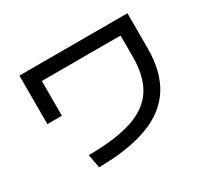

<svg xmlns="http://www.w3.org/2000/svg" viewBox="-133 -868 1129 1052"><g transform="rotate(-30 432.0 -341.5)"><path d="M680.7 -447.3V-581.1H182.6V-361.3H90.8V-668H774.4V-447.3Q774.4 -299.8 714.8 -205.1Q655.3 -110.4 532.7 -63.5Q410.2 -16.6 217.8 -14.6L202.1 -100.6Q375 -101.1 479.5 -136.2Q584 -171.4 632.3 -247.1Q680.7 -322.8 680.7 -447.3Z"/></g></svg>

Font: Pretendard GOV Medium
Style: Regular
Weight: 500
Designer: Base glyphs from Inter by Rasmus Andersson; Hangeul glyphs from Noto Sans CJK(Source Han Sans) by Jang Soo-young and Kan
Foundry: Kil Hyung-jin
Version: Version 1.309